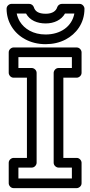

<svg xmlns="http://www.w3.org/2000/svg" viewBox="-20 -946 465 991"><path d="M351 -25H75V-81H144C159.1 -81 169 -95.3 169 -106V-570C169 -585.1 154.7 -595 144 -595H75V-651H351V-595H282C266.9 -595 257 -580.7 257 -570V-106C257 -90.9 271.3 -81 282 -81H351ZM376 25C386.7 25 401 15.1 401 0V-106C401 -116.7 391.1 -131 376 -131H307V-545H376C386.7 -545 401 -554.9 401 -570V-676C401 -686.7 391.1 -701 376 -701H50C39.3 -701 25 -691.1 25 -676V-570C25 -559.3 34.9 -545 50 -545H119V-131H50C39.3 -131 25 -121.1 25 -106V0C25 10.7 34.9 25 50 25ZM216 -825C258.9 -825 296.6 -842.7 315.4 -876H363.8C351.3 -809.7 293.4 -768 215 -768C151 -768 105.4 -797.3 82.3 -835C74.4 -848 68.9 -862.9 66.3 -876H114.5C134 -840.5 172.2 -825 216 -825ZM216 -875C177.6 -875 160.9 -888.5 154.9 -908.3C151.9 -918.1 142.1 -926 131 -926H39C28.3 -926 14 -916.1 14 -901C14 -868 22.7 -836.8 39.7 -809C72.3 -755.6 135.1 -718 215 -718C253.1 -718 288.2 -726 319.2 -742.4C372.2 -770.5 416 -824.8 416 -901C416 -911.7 406.1 -926 391 -926H299C288.7 -926 278.3 -918.9 275.1 -908.3C269.5 -889.8 251.1 -875 216 -875Z"/></svg>

Font: Fog Sans
Style: Outline
Weight: 700
Foundry: Intel Corporation
Version: Version 1.00